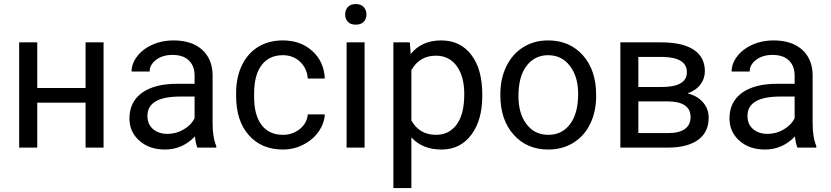

<svg xmlns="http://www.w3.org/2000/svg" viewBox="-20 -741 4173 964"><path d="M500 0H409.7V-225.6H167V0H76.2V-528.3H167V-299.3H409.7V-528.3H500Z M971.2 0Q963.4 -15.6 958.5 -55.7Q895.5 9.8 808.1 9.8Q730 9.8 679.9 -34.4Q629.9 -78.6 629.9 -146.5Q629.9 -229 692.6 -274.7Q755.4 -320.3 869.1 -320.3H957V-361.8Q957 -409.2 928.7 -437.3Q900.4 -465.3 845.2 -465.3Q796.9 -465.3 764.2 -440.9Q731.4 -416.5 731.4 -381.8H640.6Q640.6 -421.4 668.7 -458.3Q696.8 -495.1 744.9 -516.6Q793 -538.1 850.6 -538.1Q941.9 -538.1 993.7 -492.4Q1045.4 -446.8 1047.4 -366.7V-123.5Q1047.4 -50.8 1065.9 -7.8V0ZM821.3 -68.8Q863.8 -68.8 901.9 -90.8Q939.9 -112.8 957 -147.9V-256.3H886.2Q720.2 -256.3 720.2 -159.2Q720.2 -116.7 748.5 -92.8Q776.9 -68.8 821.3 -68.8Z M1400.9 -64Q1449.2 -64 1485.4 -93.3Q1521.5 -122.6 1525.4 -166.5H1610.8Q1608.4 -121.1 1579.6 -80.1Q1550.8 -39.1 1502.7 -14.6Q1454.6 9.8 1400.9 9.8Q1293 9.8 1229.2 -62.3Q1165.5 -134.3 1165.5 -259.3V-274.4Q1165.5 -351.6 1193.8 -411.6Q1222.2 -471.7 1275.1 -504.9Q1328.1 -538.1 1400.4 -538.1Q1489.3 -538.1 1548.1 -484.9Q1606.9 -431.6 1610.8 -346.7H1525.4Q1521.5 -397.9 1486.6 -430.9Q1451.7 -463.9 1400.4 -463.9Q1331.5 -463.9 1293.7 -414.3Q1255.9 -364.7 1255.9 -271V-253.9Q1255.9 -162.6 1293.5 -113.3Q1331.1 -64 1400.9 -64Z M1810.5 0H1720.2V-528.3H1810.5ZM1712.9 -668.5Q1712.9 -690.4 1726.3 -705.6Q1739.7 -720.7 1766.1 -720.7Q1792.5 -720.7 1806.2 -705.6Q1819.8 -690.4 1819.8 -668.5Q1819.8 -646.5 1806.2 -631.8Q1792.5 -617.2 1766.1 -617.2Q1739.7 -617.2 1726.3 -631.8Q1712.9 -646.5 1712.9 -668.5Z M2401.4 -258.3Q2401.4 -137.7 2346.2 -64Q2291 9.8 2196.8 9.8Q2100.6 9.8 2045.4 -51.3V203.1H1955.1V-528.3H2037.6L2042 -469.7Q2097.2 -538.1 2195.3 -538.1Q2290.5 -538.1 2345.9 -466.3Q2401.4 -394.5 2401.4 -266.6ZM2311 -268.6Q2311 -357.9 2272.9 -409.7Q2234.9 -461.4 2168.5 -461.4Q2086.4 -461.4 2045.4 -388.7V-136.2Q2085.9 -64 2169.4 -64Q2234.4 -64 2272.7 -115.5Q2311 -167 2311 -268.6Z M2492.2 -269Q2492.2 -346.7 2522.7 -408.7Q2553.2 -470.7 2607.7 -504.4Q2662.1 -538.1 2731.9 -538.1Q2839.8 -538.1 2906.5 -463.4Q2973.1 -388.7 2973.1 -264.6V-258.3Q2973.1 -181.2 2943.6 -119.9Q2914.1 -58.6 2859.1 -24.4Q2804.2 9.8 2732.9 9.8Q2625.5 9.8 2558.8 -64.9Q2492.2 -139.6 2492.2 -262.7ZM2583 -258.3Q2583 -170.4 2623.8 -117.2Q2664.6 -64 2732.9 -64Q2801.8 -64 2842.3 -117.9Q2882.8 -171.9 2882.8 -269Q2882.8 -356 2841.6 -409.9Q2800.3 -463.9 2731.9 -463.9Q2665 -463.9 2624 -410.6Q2583 -357.4 2583 -258.3Z M3094.7 0V-528.3H3300.8Q3406.2 -528.3 3462.6 -491.5Q3519 -454.6 3519 -383.3Q3519 -346.7 3497.1 -317.1Q3475.1 -287.6 3432.1 -272Q3480 -260.7 3509 -228Q3538.1 -195.3 3538.1 -149.9Q3538.1 -77.1 3484.6 -38.6Q3431.2 0 3333.5 0ZM3185.1 -231.9V-72.8H3334.5Q3391.1 -72.8 3419.2 -93.8Q3447.3 -114.7 3447.3 -152.8Q3447.3 -231.9 3331.1 -231.9ZM3185.1 -304.2H3301.8Q3428.7 -304.2 3428.7 -378.4Q3428.7 -452.6 3308.6 -455.1H3185.1Z M3983.9 0Q3976.1 -15.6 3971.2 -55.7Q3908.2 9.8 3820.8 9.8Q3742.7 9.8 3692.6 -34.4Q3642.6 -78.6 3642.6 -146.5Q3642.6 -229 3705.3 -274.7Q3768.1 -320.3 3881.8 -320.3H3969.7V-361.8Q3969.7 -409.2 3941.4 -437.3Q3913.1 -465.3 3857.9 -465.3Q3809.6 -465.3 3776.9 -440.9Q3744.1 -416.5 3744.1 -381.8H3653.3Q3653.3 -421.4 3681.4 -458.3Q3709.5 -495.1 3757.6 -516.6Q3805.7 -538.1 3863.3 -538.1Q3954.6 -538.1 4006.3 -492.4Q4058.1 -446.8 4060.1 -366.7V-123.5Q4060.1 -50.8 4078.6 -7.8V0ZM3834 -68.8Q3876.5 -68.8 3914.6 -90.8Q3952.6 -112.8 3969.7 -147.9V-256.3H3898.9Q3732.9 -256.3 3732.9 -159.2Q3732.9 -116.7 3761.2 -92.8Q3789.6 -68.8 3834 -68.8Z"/></svg>

Font: Noboto
Style: Regular
Weight: 400
Designer: Google
Version: Version 2.001101; 2014